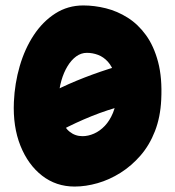

<svg xmlns="http://www.w3.org/2000/svg" viewBox="-20 -678 643 705"><path d="M254 7Q186 7 134.5 -33Q83 -73 55 -143Q27 -213 31 -304Q34 -372 52.5 -435.5Q71 -499 104 -549Q137 -599 183 -628.5Q229 -658 286 -658Q327 -658 369 -647.5Q411 -637 449 -613Q487 -589 516 -549Q545 -509 560.5 -450.5Q576 -392 572 -312Q569 -248 549 -196.5Q529 -145 496 -107Q463 -69 422.5 -43.5Q382 -18 338.5 -5.5Q295 7 254 7ZM92 -133 49 -266Q146 -334 261 -381.5Q376 -429 506 -460L556 -314Q432 -298 316.5 -251.5Q201 -205 92 -133ZM283 -178Q304 -178 325.5 -187.5Q347 -197 365 -216Q383 -235 395 -264Q407 -293 408 -332Q410 -375 401 -404.5Q392 -434 376 -451.5Q360 -469 340 -476.5Q320 -484 299 -484Q278 -484 260 -471Q242 -458 228 -435Q214 -412 205.5 -382.5Q197 -353 195 -319Q194 -275 204.5 -243Q215 -211 235.5 -194.5Q256 -178 283 -178Z"/></svg>

Font: Sour Gummy Black
Style: Regular
Weight: 900
Version: Version 1.000